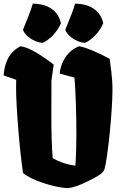

<svg xmlns="http://www.w3.org/2000/svg" viewBox="-22 -1006 664 1037"><path d="M102.5 -71.8C146 -32.7 269 5.9 341.8 10.3C377 6.8 409.2 -5.4 454.6 -28.3C484.9 -43.9 534.7 -64.5 542.5 -92.8C561 -158.7 585.4 -410.6 585.4 -517.6C585.4 -560.5 583 -587.4 579.6 -613.8H580.1L579.1 -621.6L578.1 -626.5L577.1 -635.3C576.7 -638.7 576.2 -641.6 576.2 -645H575.7L570.3 -688C511.2 -721.2 438.5 -751.5 405.3 -756.3C339.4 -730.5 305.7 -667.5 300.3 -608.9L380.4 -586.4C386.2 -523.9 390.6 -381.3 390.6 -286.1C390.6 -227.5 388.7 -147.5 384.8 -111.3C330.6 -118.2 289.6 -136.2 262.7 -151.9C257.3 -207 255.4 -298.8 255.4 -383.8L255.9 -573.2L268.1 -656.7C267.6 -656.2 267.1 -656.2 266.6 -656.2L268.1 -657.2C200.2 -709 134.8 -750.5 88.9 -756.3C20.5 -721.7 2 -657.2 -2.4 -598.6L65.4 -575.2C64.9 -557.6 64.9 -540.5 64.9 -527.8C64.9 -429.2 84.5 -188.5 102.5 -71.8ZM436.5 -774.4C477.1 -792 516.6 -835.4 535.6 -880.4C518.1 -962.9 443.4 -986.3 383.8 -986.3C368.7 -937 358.4 -914.6 330.6 -845.2C339.4 -815.4 389.2 -777.3 436.5 -774.4ZM208 -774.4C248.5 -792 288.1 -835.4 307.1 -880.4C289.6 -962.9 215.3 -986.3 155.3 -986.3C140.1 -937 129.9 -914.6 102.1 -845.2C110.8 -815.4 160.6 -777.3 208 -774.4Z"/></svg>

Font: Fruktur
Style: Regular
Weight: 400
Designer: Viktoriya Grabowska
Foundry: Viktoriya Grabowska
Version: Version 1.002